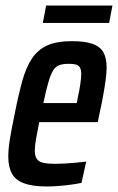

<svg xmlns="http://www.w3.org/2000/svg" viewBox="-20 -667 427 695"><path d="M149 8Q98 8 67 -3.5Q36 -15 23 -39Q10 -63 10 -100Q10 -129 16.5 -167.5Q23 -206 33 -254Q47 -325 61 -375Q75 -425 96.5 -456.5Q118 -488 152 -503Q186 -518 240 -518Q287 -518 314.5 -508.5Q342 -499 354 -478Q366 -457 366 -423Q366 -404 362.5 -378Q359 -352 353.5 -321.5Q348 -291 340 -255L334 -225H122Q115 -189 110.5 -164Q106 -139 106 -121Q106 -102 113.5 -91.5Q121 -81 137.5 -77.5Q154 -74 180 -74Q193 -74 213 -75Q233 -76 254 -78Q275 -80 292 -82L275 -5Q261 -2 240 1Q219 4 195.5 6Q172 8 149 8ZM137 -294H258L261 -311Q267 -337 270.5 -361Q274 -385 274 -399Q274 -415 269 -423Q264 -431 254.5 -433.5Q245 -436 229 -436Q209 -436 195.5 -431.5Q182 -427 173 -413Q164 -399 155.5 -370.5Q147 -342 137 -294ZM135 -584 147 -647H387L375 -584Z"/></svg>

Font: Saira ExtraCondensed SemiBold
Style: Italic
Weight: 600
Width: 2
Italic angle: -12°
Designer: Hector Gatti with collaboration of the Omnibus-Type team
Foundry: Omnibus-Type
Version: Version 1.101